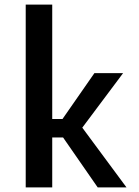

<svg xmlns="http://www.w3.org/2000/svg" viewBox="-20 -820 610 840"><path d="M407.5 0 256 -218.5H208.5V0H92.5V-800H208.5V-299.5H253.5L393 -500H518.5L340 -261.5L533.5 0Z"/></svg>

Font: League Mono Narrow Medium
Style: Regular
Weight: 500
Width: 3
Designer: Tyler Finck
Foundry: The League of Moveable Type / Tyler Finck
Version: Version 2.210